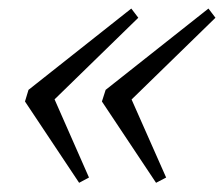

<svg xmlns="http://www.w3.org/2000/svg" viewBox="-20 -450 512 438"><path d="M94.5 -246 183 -45 160.5 -33 37 -218.5 45 -245 279.5 -430.5 295.5 -409.5 80 -199.5ZM270 -246 359 -45 336 -33 212.5 -218.5 221 -245 455.5 -430.5 471.5 -409.5 256 -199.5Z"/></svg>

Font: Newsreader Light
Style: Italic
Weight: 300
Italic angle: -17°
Designer: Hugues Gentile
Foundry: Production Type
Version: Version 1.003